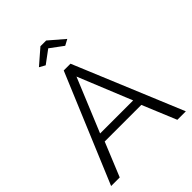

<svg xmlns="http://www.w3.org/2000/svg" viewBox="-253 -1050 1183 1183"><g transform="rotate(-45 338.0 -458.5)"><path d="M309 -710H368L663 0H589L497 -222H178L87 0H12ZM481 -277 338 -628 193 -277ZM215 -832 313 -917H363L462 -832L423 -811L338 -874L253 -811Z"/></g></svg>

Font: PTCRaleway
Style: Regular
Weight: 400
Designer: Matt McInerney, Pablo Impallari, Rodrigo Fuenzalida
Foundry: Matt McInerney, Pablo Impallari, Rodrigo Fuenzalida
Version: Version 3.000g; ttfautohint (v1.5) -l 8 -r 28 -G 28 -x 14 -D